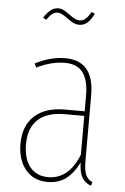

<svg xmlns="http://www.w3.org/2000/svg" viewBox="-54 -780 541 829"><g transform="rotate(5 217.0 -365.5)"><path d="M377 -6 372 10Q345 0 332.5 -22Q320 -44 319 -86Q295 -38 262.5 -14Q230 10 184 10Q123 10 88 -32.5Q53 -75 53 -144Q53 -223 100 -265.5Q147 -308 231 -308H317V-377Q317 -442 292.5 -475.5Q268 -509 213 -509Q157 -509 92 -478L84 -495Q150 -529 214 -529Q339 -529 339 -379V-96Q339 -55 347.5 -35Q356 -15 377 -6ZM317 -120V-288H233Q156 -288 116.5 -251.5Q77 -215 77 -144Q77 -81 105.5 -46Q134 -11 184 -11Q274 -11 317 -120ZM207 -702Q204 -704 195 -710Q186 -716 178.5 -719Q171 -722 165 -722Q151 -722 140.5 -714Q130 -706 117 -687L103 -695Q118 -718 132.5 -729.5Q147 -741 165 -741Q177 -741 187 -736Q197 -731 214 -719Q229 -708 239.5 -702.5Q250 -697 261 -697Q275 -697 286 -706.5Q297 -716 310 -738L324 -731Q310 -703 295 -690.5Q280 -678 261 -678Q247 -678 234.5 -684Q222 -690 207 -702Z"/></g></svg>

Font: Fira Sans Extra Condensed Thin
Style: Regular
Weight: 250
Width: 1
Designer: Carrois Corporate & Edenspiekermann AG
Foundry: Carrois Corporate GbR & Edenspiekermann AG
Version: Version 4.203